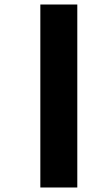

<svg xmlns="http://www.w3.org/2000/svg" viewBox="-20 -786 438 852"><path d="M159 46V-766H323V46Z"/></svg>

Font: Noto Sans Telugu UI SemiCondensed Black
Style: Regular
Weight: 900
Width: 4
Designer: Jelle Bosma - Monotype Design Team
Foundry: Monotype Imaging Inc.
Version: Version 2.005; ttfautohint (v1.8.4.7-5d5b)